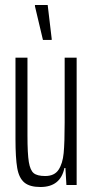

<svg xmlns="http://www.w3.org/2000/svg" viewBox="-20 -741 372 769"><path d="M42 -185V-510H90V-199Q90 -125 95.5 -92Q101 -59 115 -47.5Q129 -36 161 -36Q198 -36 214.5 -61Q231 -86 235 -128Q239 -170 239 -250V-510H287V0H246L242 -68H238Q222 8 142 8Q99 8 77.5 -10Q56 -28 49 -68Q42 -108 42 -185ZM152 -581 120 -716V-721H171L187 -586V-581Z"/></svg>

Font: Saira Ultra Condensed Light
Style: Regular
Weight: 300
Width: 1
Designer: Hector Gatti with collaboration of the Omnibus-Type team
Foundry: Omnibus-Type
Version: Version 1.001; ttfautohint (v1.8)